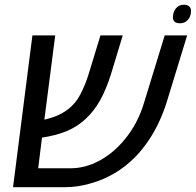

<svg xmlns="http://www.w3.org/2000/svg" viewBox="-20 -778 814 798"><path d="M34.2 0 114.7 -630.9H209.5L159.2 -240.2L127.9 -293.5Q135.7 -285.2 142.3 -281.7Q148.9 -278.3 154.3 -278.3Q193.4 -287.1 217.3 -297.4Q241.2 -307.6 262.7 -323.7Q294.4 -347.7 314.7 -387Q335 -426.3 348.6 -470.7L397.5 -630.9H490.2L441.9 -471.7Q421.4 -406.2 396.2 -361.3Q371.1 -316.4 335.9 -283.7Q298.8 -249.5 253.9 -231.7Q209 -213.9 151.4 -205.6Q145 -205.1 139.4 -205.1Q133.8 -205.1 127.9 -204.8Q122.1 -204.6 116.2 -204.6L159.7 -247.1L138.7 -78.6H273.4Q334 -78.6 392.8 -110.1Q451.7 -141.6 498 -198.2Q524.9 -230.5 545.7 -269.5Q566.4 -308.6 580.1 -355.5L664.6 -630.9H757.8L672.9 -353.5Q658.7 -308.6 639.4 -267.8Q620.1 -227.1 595.7 -191.4Q571.3 -155.8 543 -126.5Q502.4 -85 454.3 -56.9Q406.2 -28.8 352.5 -14.6Q327.6 -7.3 301.5 -3.7Q275.4 0 249 0ZM728 -681.2Q712.4 -681.2 705.6 -688Q698.7 -694.8 698.7 -705.6Q698.7 -727.5 710.9 -742.9Q723.1 -758.3 744.1 -758.3Q759.8 -758.3 766.8 -751Q773.9 -743.7 773.9 -732.9Q773.9 -710 761 -695.6Q748 -681.2 728 -681.2Z"/></svg>

Font: Open Sans Medium
Style: Italic
Weight: 500
Italic angle: -12°
Designer: Monotype Design Team
Foundry: Monotype Imaging Inc.
Version: Version 3.000